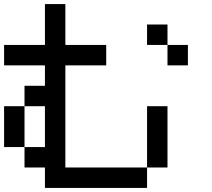

<svg xmlns="http://www.w3.org/2000/svg" viewBox="-20 -920 1040 940"><path d="M0 -200V-400H100V-200ZM0 -600V-700H200V-900H300V-700H500V-600H300V-100H700V0H200V-100H100V-200H200V-400H100V-500H200V-600ZM900 -700V-600H800V-700ZM800 -100H700V-400H800ZM800 -700H700V-800H800Z"/></svg>

Font: GalmuriMono9 Regular
Style: Regular
Weight: 400
Designer: Lee Minseo (quiple)
Version: Version 2.399;hotconv 1.1.1;makeotfexe 2.6.0 DEVELOPMENT